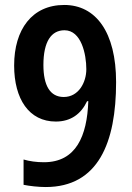

<svg xmlns="http://www.w3.org/2000/svg" viewBox="-20 -744 531 774"><path d="M448 -413C448 -615 366 -724 239 -724C109 -724 37 -625 37 -480C37 -345 97 -254 205 -254C266 -254 307 -285 331 -336H336C331 -196 287 -90 157 -90C127 -90 99 -94 75 -101V1C99 6 136 10 164 10C376 10 448 -169 448 -413ZM240 -622C308 -622 328 -525 328 -465C328 -412 297 -353 237 -353C182 -353 155 -399 155 -482C155 -577 187 -622 240 -622Z"/></svg>

Font: Noto Sans Lao UI Cond SemBd
Style: Regular
Weight: 600
Width: 3
Designer: Monotype Design Team
Foundry: Monotype Imaging Inc.
Version: Version 2.000